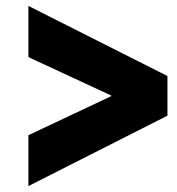

<svg xmlns="http://www.w3.org/2000/svg" viewBox="-20 -649 597 649"><path d="M76 -20 546 -258V-392L76 -629V-456L356 -326V-324L76 -192Z"/></svg>

Font: Fixel Display Black
Style: Italic
Weight: 900
Italic angle: -10°
Designer: AlfaBravo + MacPaw
Foundry: Kyrylo Tkachov, Marchela Mozhyna, Serhii Makarenko, Maria Weinstein, Zakhar Kryvoshyya
Version: Version 1.210;Glyphs 3.2 (3217)